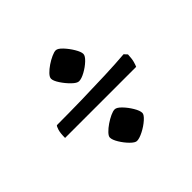

<svg xmlns="http://www.w3.org/2000/svg" viewBox="-124 -658 764 764"><g transform="rotate(-45 258.0 -276.0)"><path d="M252 -365Q241 -365 224 -381.5Q207 -398 193.5 -418.5Q180 -439 180 -451Q180 -460 191 -471.5Q202 -483 217.5 -493.5Q233 -504 248.5 -511Q264 -518 273 -518Q284 -518 300 -501Q316 -484 328.5 -463Q341 -442 341 -430Q341 -419 324.5 -403.5Q308 -388 287 -376.5Q266 -365 252 -365ZM53 -245Q53 -272 57.5 -286.5Q62 -301 66 -304Q133 -304 204.5 -305.5Q276 -307 341 -309.5Q406 -312 453 -316L465 -303Q464 -279 460 -265Q456 -251 453 -245ZM247 -34Q237 -34 221 -50Q205 -66 192.5 -86.5Q180 -107 180 -120Q180 -128 191 -139.5Q202 -151 217.5 -161.5Q233 -172 248 -179Q263 -186 273 -186Q284 -186 300 -169.5Q316 -153 328.5 -132Q341 -111 341 -98Q341 -88 323.5 -72.5Q306 -57 283.5 -45.5Q261 -34 247 -34Z"/></g></svg>

Font: Texturina SemiBold
Style: Regular
Weight: 600
Designer: Guillermo Torres Carreño
Foundry: Omnibus-Type
Version: Version 1.002; ttfautohint (v1.8.3)